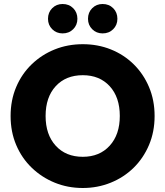

<svg xmlns="http://www.w3.org/2000/svg" viewBox="-20 -933 826 960"><path d="M394 7Q319 7 254 -19.5Q189 -46 139 -94Q89 -142 61 -208Q33 -274 33 -353Q33 -432 61 -498Q89 -564 139 -612Q189 -660 254 -686Q319 -712 394 -712Q469 -712 534 -686Q599 -660 648 -612Q697 -564 725 -498Q753 -432 753 -353Q753 -274 725 -208Q697 -142 648 -94Q599 -46 533.5 -19.5Q468 7 394 7ZM394 -149Q478 -149 528.5 -204.5Q579 -260 579 -353Q579 -447 528.5 -502Q478 -557 394 -557Q309 -557 258.5 -502Q208 -447 208 -353Q208 -260 258.5 -204.5Q309 -149 394 -149ZM293 -766Q262 -766 241 -787Q220 -808 220 -839Q220 -871 241 -892Q262 -913 293 -913Q325 -913 346 -892Q367 -871 367 -839Q367 -808 346 -787Q325 -766 293 -766ZM493 -766Q462 -766 441 -787Q420 -808 420 -839Q420 -871 441 -892Q462 -913 493 -913Q525 -913 546 -892Q567 -871 567 -839Q567 -808 546 -787Q525 -766 493 -766Z"/></svg>

Font: Poppins
Style: Bold
Weight: 700
Designer: Ninad Kale (Devanagari), Jonny Pinhorn (Latin)
Version: Version 5.002